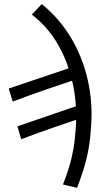

<svg xmlns="http://www.w3.org/2000/svg" viewBox="-20 -714 515 927"><path d="M352.1 192.9 284.1 176.7Q301.2 133.6 313.5 93.4Q325.9 53.1 334.1 7.1Q342.2 -38.9 346 -97.9Q353.6 -205.2 332 -307.6Q310.4 -410 261.1 -496.9Q211.7 -583.9 133.8 -643.5L181.6 -694.3Q266.1 -626.2 322.1 -532.8Q378 -439.5 403.1 -330.5Q428.2 -221.6 420 -107.3Q416.2 -39.6 406.2 12.5Q396.2 64.7 382.1 108Q368.1 151.3 352.1 192.9ZM82.5 -41.7 64 -104.1 401.2 -219.7 388.1 -149.5Q310.5 -123.1 238.2 -98.3Q165.8 -73.5 82.5 -41.7ZM41.2 -223.4 22.2 -286.5 360.1 -400.7 346.2 -330.5Q269.3 -304.8 196.8 -279.9Q124.3 -255.1 41.2 -223.4Z"/></svg>

Font: Source Sans 3 VF
Style: Italic
Weight: 200
Italic angle: -11°
Designer: Paul D. Hunt
Foundry: Adobe Systems Incorporated
Version: Version 3.042;hotconv 1.0.118;makeotfexe 2.5.65603